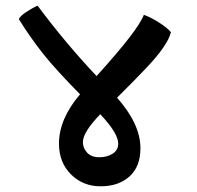

<svg xmlns="http://www.w3.org/2000/svg" viewBox="-20 -684 690 674"><path d="M473 -164Q473 -99 434.5 -64.5Q396 -30 333.5 -30Q271 -30 229 -72Q187 -114 187 -180Q187 -266 261 -353Q177 -438 132 -494.5Q87 -551 46 -617Q51 -628 73 -642.5Q95 -657 112 -664Q212 -530 319 -417Q465 -578 485 -632Q508 -624 538 -605Q568 -586 580 -571Q569 -525 494 -446Q466 -416 391 -341Q473 -248 473 -164ZM395 -180Q395 -216 332 -283Q271 -220 271 -185Q271 -164 286 -148Q301 -132 328.5 -132Q356 -132 375.5 -144.5Q395 -157 395 -180Z"/></svg>

Font: Karma
Style: Bold
Weight: 700
Designer: Joana Correia
Foundry: Indian Type Foundry
Version: Version 1.202;PS 1.0;hotconv 1.0.78;makeotf.lib2.5.61930; tt